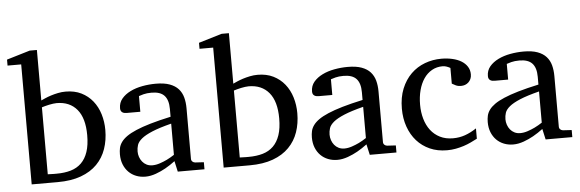

<svg xmlns="http://www.w3.org/2000/svg" viewBox="-48 -892 3200 1060"><g transform="rotate(-5 1551.5 -362.5)"><path d="M521 -264.2Q521 -207.5 504.4 -159.4Q487.8 -111.3 452.9 -75.7Q418 -40 363.5 -20Q309.1 0 233.9 0H89.8V-665H14.2V-698.2L143.1 -736.8H183.1V-457Q191.9 -460.9 206.1 -467.3Q220.2 -473.6 238.5 -479.5Q256.8 -485.4 277.8 -489.7Q298.8 -494.1 320.8 -494.1Q370.1 -494.1 407.5 -475.6Q444.8 -457 470.2 -425.3Q495.6 -393.6 508.3 -351.8Q521 -310.1 521 -264.2ZM418.9 -244.1Q418.9 -338.4 378.7 -386.7Q338.4 -435.1 266.1 -435.1Q257.8 -435.1 246.6 -433.6Q235.4 -432.1 223.9 -429.7Q212.4 -427.2 201.4 -424.3Q190.4 -421.4 183.1 -418.9V-47.9Q191.4 -47.4 200.2 -47.4Q207.5 -46.9 215.8 -46.9H231.9Q276.4 -46.9 311 -57.1Q345.7 -67.4 369.6 -90.8Q393.6 -114.3 406.2 -151.9Q418.9 -189.5 418.9 -244.1Z M886.2 -267.1Q818.8 -250 779.3 -233.4Q739.7 -216.8 719.5 -200Q699.2 -183.1 693.6 -165.8Q688 -148.4 688 -129.9Q688 -114.3 693.1 -99.4Q698.2 -84.5 707.8 -72.8Q717.3 -61 731.2 -54Q745.1 -46.9 763.2 -46.9Q783.2 -46.9 804.9 -54.2Q826.7 -61.5 844.7 -70.3Q865.7 -80.6 886.2 -94.2ZM899.4 0 886.2 -59.1Q859.9 -39.1 832 -23.4Q819.8 -16.6 806.2 -10.3Q792.5 -3.9 778.1 1.2Q763.7 6.3 748.8 9.3Q733.9 12.2 719.2 12.2Q691.9 12.2 668.2 2.9Q644.5 -6.3 627 -23.9Q609.4 -41.5 599.4 -66.4Q589.4 -91.3 589.4 -123Q589.4 -141.6 593 -158.2Q596.7 -174.8 607.9 -190.4Q619.1 -206.1 639.4 -220.5Q659.7 -234.9 692.6 -249Q725.6 -263.2 773.2 -277.1Q820.8 -291 886.2 -305.2V-348.1Q886.2 -398.4 863.8 -422.6Q841.3 -446.8 793 -446.8Q766.6 -446.8 748 -441.9Q729.5 -437 722.2 -434.1V-347.2H649.4Q642.6 -347.2 636 -348.1Q629.4 -349.1 624 -352.3Q618.7 -355.5 615.5 -361.1Q612.3 -366.7 612.3 -376Q612.3 -406.7 630.9 -429Q649.4 -451.2 679.2 -465.8Q709 -480.5 746.1 -487.3Q783.2 -494.1 820.3 -494.1Q866.7 -494.1 897.2 -482.9Q927.7 -471.7 945.6 -451.7Q963.4 -431.6 970.7 -404.3Q978 -377 978 -344.2V-64Q978 -54.7 984.1 -48.8Q990.2 -43 999 -42L1047.4 -39.1V0Z M1585 -264.2Q1585 -207.5 1568.4 -159.4Q1551.8 -111.3 1516.8 -75.7Q1481.9 -40 1427.5 -20Q1373 0 1297.9 0H1153.8V-665H1078.1V-698.2L1207 -736.8H1247.1V-457Q1255.9 -460.9 1270 -467.3Q1284.2 -473.6 1302.5 -479.5Q1320.8 -485.4 1341.8 -489.7Q1362.8 -494.1 1384.8 -494.1Q1434.1 -494.1 1471.4 -475.6Q1508.8 -457 1534.2 -425.3Q1559.6 -393.6 1572.3 -351.8Q1585 -310.1 1585 -264.2ZM1482.9 -244.1Q1482.9 -338.4 1442.6 -386.7Q1402.3 -435.1 1330.1 -435.1Q1321.8 -435.1 1310.5 -433.6Q1299.3 -432.1 1287.8 -429.7Q1276.4 -427.2 1265.4 -424.3Q1254.4 -421.4 1247.1 -418.9V-47.9Q1255.4 -47.4 1264.2 -47.4Q1271.5 -46.9 1279.8 -46.9H1295.9Q1340.3 -46.9 1375 -57.1Q1409.7 -67.4 1433.6 -90.8Q1457.5 -114.3 1470.2 -151.9Q1482.9 -189.5 1482.9 -244.1Z M1950.2 -267.1Q1882.8 -250 1843.3 -233.4Q1803.7 -216.8 1783.4 -200Q1763.2 -183.1 1757.6 -165.8Q1752 -148.4 1752 -129.9Q1752 -114.3 1757.1 -99.4Q1762.2 -84.5 1771.7 -72.8Q1781.2 -61 1795.2 -54Q1809.1 -46.9 1827.1 -46.9Q1847.2 -46.9 1868.9 -54.2Q1890.6 -61.5 1908.7 -70.3Q1929.7 -80.6 1950.2 -94.2ZM1963.4 0 1950.2 -59.1Q1923.8 -39.1 1896 -23.4Q1883.8 -16.6 1870.1 -10.3Q1856.4 -3.9 1842 1.2Q1827.6 6.3 1812.7 9.3Q1797.9 12.2 1783.2 12.2Q1755.9 12.2 1732.2 2.9Q1708.5 -6.3 1690.9 -23.9Q1673.3 -41.5 1663.3 -66.4Q1653.3 -91.3 1653.3 -123Q1653.3 -141.6 1657 -158.2Q1660.6 -174.8 1671.9 -190.4Q1683.1 -206.1 1703.4 -220.5Q1723.6 -234.9 1756.6 -249Q1789.6 -263.2 1837.2 -277.1Q1884.8 -291 1950.2 -305.2V-348.1Q1950.2 -398.4 1927.7 -422.6Q1905.3 -446.8 1856.9 -446.8Q1830.6 -446.8 1812 -441.9Q1793.5 -437 1786.1 -434.1V-347.2H1713.4Q1706.5 -347.2 1700 -348.1Q1693.4 -349.1 1688 -352.3Q1682.6 -355.5 1679.4 -361.1Q1676.3 -366.7 1676.3 -376Q1676.3 -406.7 1694.8 -429Q1713.4 -451.2 1743.2 -465.8Q1772.9 -480.5 1810.1 -487.3Q1847.2 -494.1 1884.3 -494.1Q1930.7 -494.1 1961.2 -482.9Q1991.7 -471.7 2009.5 -451.7Q2027.3 -431.6 2034.7 -404.3Q2042 -377 2042 -344.2V-64Q2042 -54.7 2048.1 -48.8Q2054.2 -43 2063 -42L2111.3 -39.1V0Z M2560.1 -37.1Q2543 -28.3 2524.2 -19.3Q2505.4 -10.3 2484.1 -3.4Q2462.9 3.4 2439.7 7.8Q2416.5 12.2 2391.1 12.2Q2338.4 12.2 2296.1 -6.6Q2253.9 -25.4 2224.1 -58.8Q2194.3 -92.3 2178.2 -138.2Q2162.1 -184.1 2162.1 -237.8Q2162.1 -300.8 2181.6 -348.6Q2201.2 -396.5 2234.4 -429Q2267.6 -461.4 2311.3 -477.8Q2355 -494.1 2402.8 -494.1Q2435.5 -494.1 2464.1 -487.5Q2492.7 -481 2513.4 -468.3Q2534.2 -455.6 2546.1 -437Q2558.1 -418.5 2558.1 -394Q2558.1 -379.4 2553 -368.4Q2547.9 -357.4 2539.6 -349.9Q2531.2 -342.3 2520.8 -338.6Q2510.3 -335 2499 -335Q2482.4 -335 2470.2 -340.6Q2458 -346.2 2448.7 -352.1V-439Q2438.5 -444.8 2427.5 -448.5Q2416.5 -452.1 2406.7 -452.1Q2373.5 -452.1 2346.9 -437Q2320.3 -421.9 2302 -395Q2283.7 -368.2 2273.9 -331.3Q2264.2 -294.4 2264.2 -251Q2264.2 -209.5 2274.7 -172.9Q2285.2 -136.2 2305.9 -109.1Q2326.7 -82 2357.7 -66.4Q2388.7 -50.8 2429.7 -50.8Q2464.8 -50.8 2496.3 -61.8Q2527.8 -72.8 2560.1 -94.2Z M2924.8 -267.1Q2857.4 -250 2817.9 -233.4Q2778.3 -216.8 2758.1 -200Q2737.8 -183.1 2732.2 -165.8Q2726.6 -148.4 2726.6 -129.9Q2726.6 -114.3 2731.7 -99.4Q2736.8 -84.5 2746.3 -72.8Q2755.9 -61 2769.8 -54Q2783.7 -46.9 2801.8 -46.9Q2821.8 -46.9 2843.5 -54.2Q2865.2 -61.5 2883.3 -70.3Q2904.3 -80.6 2924.8 -94.2ZM2938 0 2924.8 -59.1Q2898.4 -39.1 2870.6 -23.4Q2858.4 -16.6 2844.7 -10.3Q2831.1 -3.9 2816.7 1.2Q2802.2 6.3 2787.4 9.3Q2772.5 12.2 2757.8 12.2Q2730.5 12.2 2706.8 2.9Q2683.1 -6.3 2665.5 -23.9Q2647.9 -41.5 2637.9 -66.4Q2627.9 -91.3 2627.9 -123Q2627.9 -141.6 2631.6 -158.2Q2635.3 -174.8 2646.5 -190.4Q2657.7 -206.1 2678 -220.5Q2698.2 -234.9 2731.2 -249Q2764.2 -263.2 2811.8 -277.1Q2859.4 -291 2924.8 -305.2V-348.1Q2924.8 -398.4 2902.3 -422.6Q2879.9 -446.8 2831.5 -446.8Q2805.2 -446.8 2786.6 -441.9Q2768.1 -437 2760.7 -434.1V-347.2H2688Q2681.2 -347.2 2674.6 -348.1Q2668 -349.1 2662.6 -352.3Q2657.2 -355.5 2654.1 -361.1Q2650.9 -366.7 2650.9 -376Q2650.9 -406.7 2669.4 -429Q2688 -451.2 2717.8 -465.8Q2747.6 -480.5 2784.7 -487.3Q2821.8 -494.1 2858.9 -494.1Q2905.3 -494.1 2935.8 -482.9Q2966.3 -471.7 2984.1 -451.7Q3002 -431.6 3009.3 -404.3Q3016.6 -377 3016.6 -344.2V-64Q3016.6 -54.7 3022.7 -48.8Q3028.8 -43 3037.6 -42L3085.9 -39.1V0Z"/></g></svg>

Font: BabelStone Ogham Special
Style: Regular
Weight: 400
Designer: Andrew West
Foundry: BabelStone
Version: Version 1.02 March 14, 2022